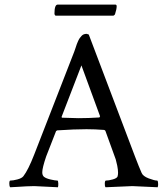

<svg xmlns="http://www.w3.org/2000/svg" viewBox="-20 -791 708 814"><path d="M356.4 -644.5 551.8 -128.9Q569.3 -83 580.1 -58.6Q585.9 -43.9 610.4 -34.7Q634.8 -25.4 646.5 -25.4Q650.4 -25.4 650.4 -6.8Q650.4 -2.9 648.4 2.9Q550.8 -2 541 -2Q540 -2 427.7 2.9Q423.8 -1 424.3 -13.2Q424.8 -25.4 428.7 -25.4Q440.4 -25.4 458 -30.3Q475.6 -35.2 478.5 -43Q480.5 -50.8 480.5 -58.6Q480.5 -71.3 477.1 -88.4Q473.6 -105.5 470.7 -115.2L466.8 -126L426.8 -236.3Q423.8 -240.2 420.9 -240.2Q382.8 -243.2 346.7 -243.2Q295.9 -243.2 222.7 -238.3L217.8 -235.4L175.8 -127.9Q159.2 -79.1 159.2 -60.5Q159.2 -46.9 167 -41Q175.8 -34.2 195.3 -29.8Q214.8 -25.4 223.6 -25.4Q226.6 -25.4 227.1 -13.7Q227.5 -2 225.6 2.9Q127.9 -2 125 -2Q105.5 -2 90.8 -1Q76.2 0 58.1 1Q40 2 23.4 2.9Q19.5 -1 19.5 -11.7Q19.5 -25.4 23.4 -25.4Q35.2 -25.4 53.7 -30.3Q72.3 -35.2 79.1 -43.9Q99.6 -70.3 125 -135.7L294.9 -572.3Q296.9 -577.1 300.3 -587.9Q303.7 -598.6 305.7 -604Q307.6 -609.4 311.5 -617.7Q315.4 -626 318.4 -629.9Q321.3 -633.8 325.7 -638.7Q330.1 -643.6 335.4 -645.5Q340.8 -647.5 347.7 -647.5ZM243.2 -292Q293.9 -290 312.5 -290Q355.5 -290 401.4 -293L404.3 -297.9L325.2 -513.7L241.2 -295.9Q241.2 -292 243.2 -292ZM210.9 -733.4Q210.9 -771.5 224.6 -771.5H468.8Q474.6 -771.5 474.6 -764.6Q474.6 -752 467.8 -731.4Q466.8 -728.5 464.8 -727.1Q462.9 -725.6 460.9 -724.6H460H217.8Q216.8 -724.6 215.8 -724.6Q214.8 -724.6 212.9 -727.1Q210.9 -729.5 210.9 -733.4Z"/></svg>

Font: Crimson Text
Style: Roman
Weight: 400
Version: Version 0.13